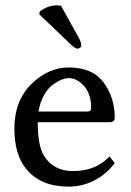

<svg xmlns="http://www.w3.org/2000/svg" viewBox="-20 -693 493 723"><path d="M210 -670.9 279.8 -544.9Q285.6 -532.7 286.1 -521Q286.1 -517.1 281.5 -513.4Q276.9 -509.8 271 -509.8Q263.2 -509.8 242.2 -529.8L127.9 -639.2L129.9 -649.9Q160.6 -672.9 194.8 -672.9Q202.1 -672.9 210 -670.9ZM125 -272.9H309.1Q323.2 -272.9 323.2 -287.1Q323.2 -338.9 296.6 -368.9Q270 -398.9 238.8 -398.9Q227.5 -398.9 213.4 -393.6Q199.2 -388.2 180.7 -375.5Q162.1 -362.8 146.5 -335.9Q130.9 -309.1 125 -272.9ZM392.1 -104 412.1 -79.1Q383.3 -39.1 337.2 -14.6Q291 9.8 237.8 9.8Q133.8 9.8 79.1 -56.2Q34.2 -110.4 34.2 -209Q34.2 -313 97.7 -376Q161.1 -439 238.8 -439Q328.6 -439 370.4 -382.1Q412.1 -325.2 412.1 -250Q412.1 -232.9 394 -232.9H122.1Q122.1 -144 146 -106Q182.1 -48.8 254.9 -48.8Q341.3 -48.8 392.1 -104Z"/></svg>

Font: Biolilbert
Style: Regular
Weight: 400
Designer: Philipp H. Poll
Foundry: Philipp H. Poll
Version: Version 1.1.0